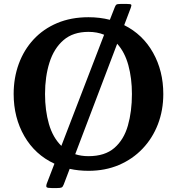

<svg xmlns="http://www.w3.org/2000/svg" viewBox="-20 -850 894 970"><path d="M49 -375Q49 -457 75 -527.8Q101 -598.5 150 -651.2Q199 -704 269 -733.5Q339 -763 427 -763Q484 -763 535 -750L559.5 -812.5Q563.5 -823.5 568.2 -826.8Q573 -830 588.5 -830H622Q639.5 -830 642.5 -826.8Q645.5 -823.5 641 -811.5L607.5 -723Q701.5 -676 753.2 -583.8Q805 -491.5 805 -375Q805 -293 777.8 -222.2Q750.5 -151.5 700.2 -98.8Q650 -46 580.8 -16.5Q511.5 13 427 13Q377 13 332 3L302 82Q297.5 94 291.5 97Q285.5 100 268.5 100H241Q220 100 215.8 95.8Q211.5 91.5 216.5 77L255 -23Q157 -68.5 103 -162.2Q49 -256 49 -375ZM207.5 -375Q207.5 -292 227.2 -223.5Q247 -155 290 -113L506 -674.5Q470.5 -689 427 -689Q349 -689 300.8 -647.2Q252.5 -605.5 230 -534.2Q207.5 -463 207.5 -375ZM646.5 -375Q646.5 -454 628.5 -520.2Q610.5 -586.5 572 -629L360 -71Q390.5 -61 427 -61Q510 -61 558 -102.8Q606 -144.5 626.2 -215.8Q646.5 -287 646.5 -375Z"/></svg>

Font: Besley SemiBold
Style: Regular
Weight: 600
Designer: Owen Earl
Foundry: indestructible type*
Version: Version 2.001; ttfautohint (v1.8.3)